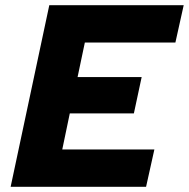

<svg xmlns="http://www.w3.org/2000/svg" viewBox="-20 -720 728 740"><path d="M21 0 170 -700H688L656 -556H307L279 -423H526L496 -283H249L220 -144H575L543 0Z"/></svg>

Font: Red Hat Text
Style: Italic
Weight: 300
Italic angle: -12°
Designer: Pentagram, MCKL
Foundry: Pentagram, MCKL
Version: Version 1.023